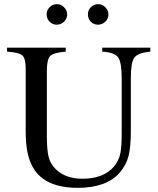

<svg xmlns="http://www.w3.org/2000/svg" viewBox="-20 -892 762 926"><path d="M452 -773Q432 -773 418 -787.5Q404 -802 404 -823Q404 -843 418.5 -857.5Q433 -872 453 -872Q473 -872 488 -857Q503 -842 503 -822Q503 -802 488 -787.5Q473 -773 452 -773ZM253 -773Q233 -773 219 -787.5Q205 -802 205 -823Q205 -843 219.5 -857.5Q234 -872 254 -872Q274 -872 289 -857Q304 -842 304 -822Q304 -802 289 -787.5Q274 -773 253 -773ZM705 -662V-643Q644 -637 627.5 -613.5Q611 -590 611 -516V-261Q611 -184 600 -140Q589 -96 557 -59Q493 14 355 14Q246 14 185 -32Q104 -92 104 -249V-559Q104 -609 88.5 -624Q73 -639 14 -643V-662H297V-643Q237 -638 221.5 -621.5Q206 -605 206 -549V-237Q206 -172 214 -137Q222 -102 250 -75Q297 -30 378 -30Q479 -30 530 -89Q553 -117 560 -150.5Q567 -184 567 -250V-513Q567 -591 550 -615Q533 -639 473 -643V-662Z"/></svg>

Font: STIX Math
Style: Regular
Weight: 400
Designer: MicroPress Inc., with final additions and corrections provided by Coen Hoffman, Elsevier (retired)
Version: Version 1.1.1